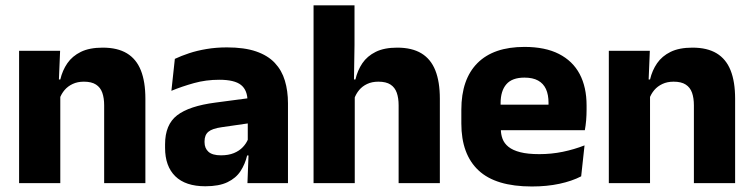

<svg xmlns="http://www.w3.org/2000/svg" viewBox="-20 -680 2796 713"><path d="M519.9 0H366.8V-288.8Q366.8 -315.9 359.9 -335.6Q352.9 -355.4 336.4 -366Q319.9 -376.7 291.5 -376.7Q267.9 -376.7 249.9 -368.2Q231.9 -359.8 219.8 -345.6Q207.7 -331.4 201.4 -313.5L177.8 -385H204Q211.8 -418.5 230.1 -445.1Q248.4 -471.7 280.3 -487.4Q312.3 -503.1 361.4 -503.1Q416.4 -503.1 451.4 -481.9Q486.4 -460.7 503.1 -418.7Q519.9 -376.6 519.9 -313.3ZM203.9 0H50.9V-491.4H203.2L198.1 -368.6L203.9 -354.2Z M1049.4 0H898.9L903.6 -123L900.1 -130.7V-284L899.2 -303.9Q899.2 -345.1 875 -364.5Q850.8 -383.8 794.3 -383.8Q744.8 -383.8 700.3 -371.4Q655.8 -359 616.5 -342.8L629.3 -461.4Q652.8 -472.5 682.2 -482.3Q711.7 -492.1 747.1 -498Q782.4 -504 822.9 -504Q887.5 -504 931.1 -489Q974.6 -474 1000.5 -446.4Q1026.5 -418.8 1037.9 -380.6Q1049.4 -342.5 1049.4 -296.4ZM742.5 11.7Q668.9 11.7 631 -25.4Q593 -62.6 593 -131V-144.3Q593 -217.1 637.6 -251.7Q682.3 -286.3 779.8 -299L911.8 -316.5L920.8 -224.6L803.8 -207.7Q768.3 -202.8 754 -190.8Q739.6 -178.8 739.6 -155.4V-151.8Q739.6 -129.5 754.1 -116.4Q768.6 -103.2 800.6 -103.2Q828.5 -103.2 848.6 -111.5Q868.8 -119.8 881.9 -133.8Q895.1 -147.7 901.6 -164.4L923.1 -102.7H897.8Q890.1 -70.3 873.2 -44.5Q856.3 -18.6 824.9 -3.5Q793.6 11.7 742.5 11.7Z M1613.4 0H1460.3V-288.8Q1460.3 -315.9 1453.4 -335.6Q1446.4 -355.4 1430.1 -366Q1413.8 -376.7 1385 -376.7Q1361.4 -376.7 1343.4 -368.2Q1325.5 -359.8 1313.7 -345.6Q1301.9 -331.4 1295.6 -313.5L1264.6 -385H1299.9Q1307.7 -418.5 1325.6 -445.1Q1343.6 -471.7 1375.2 -487.4Q1406.8 -503.1 1454.9 -503.1Q1509.9 -503.1 1544.9 -481.9Q1579.9 -460.7 1596.6 -418.7Q1613.4 -376.6 1613.4 -313.3ZM1297.4 0H1144.4V-660.3H1296.5V-513.3L1294 -351.4L1297.4 -339.5Z M1955 12.5Q1820.9 12.5 1757.1 -47.2Q1693.2 -107 1693.2 -221.4V-272.5Q1693.2 -385.7 1753.1 -445.8Q1812.9 -505.8 1927.7 -505.8Q2004.5 -505.8 2055.6 -479.7Q2106.8 -453.6 2132.6 -405.1Q2158.3 -356.5 2158.3 -288.5V-272.1Q2158.3 -253 2156.7 -233.3Q2155 -213.5 2151.8 -196.4H2014.1Q2015.8 -225.6 2016.4 -251.4Q2017 -277.2 2017 -297.9Q2017 -328.3 2007.5 -349.2Q1997.9 -370 1978.2 -380.9Q1958.5 -391.8 1927.7 -391.8Q1881.7 -391.8 1860.4 -367.1Q1839 -342.4 1839 -296.9V-252L1839.9 -235.3V-200.5Q1839.9 -181.3 1846.2 -164.4Q1852.5 -147.5 1868.3 -134.7Q1884.2 -121.9 1911.9 -114.8Q1939.7 -107.6 1982.6 -107.6Q2027.9 -107.6 2070 -116.3Q2112.1 -125 2150.7 -140.1L2138.2 -25.2Q2104.2 -7.5 2057.6 2.5Q2011.1 12.5 1955 12.5ZM2121 -196.4H1774.2V-291.2H2121Z M2709.9 0H2556.8V-288.8Q2556.8 -315.9 2549.9 -335.6Q2542.9 -355.4 2526.4 -366Q2509.9 -376.7 2481.5 -376.7Q2457.9 -376.7 2439.9 -368.2Q2421.9 -359.8 2409.8 -345.6Q2397.7 -331.4 2391.4 -313.5L2367.8 -385H2394Q2401.8 -418.5 2420.1 -445.1Q2438.4 -471.7 2470.3 -487.4Q2502.3 -503.1 2551.4 -503.1Q2606.4 -503.1 2641.4 -481.9Q2676.4 -460.7 2693.1 -418.7Q2709.9 -376.6 2709.9 -313.3ZM2393.9 0H2240.9V-491.4H2393.2L2388.1 -368.6L2393.9 -354.2Z"/></svg>

Font: Anek Kannada Medium
Style: Regular
Weight: 500
Designer: Vaishnavi Murthy, Maithili Shingre (Kannada) & Yesha Goshar (Latin)
Foundry: Ek Type
Version: Version 1.003